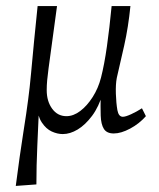

<svg xmlns="http://www.w3.org/2000/svg" viewBox="-20 -433 525 633"><path d="M32 180Q45 79 56.5 6.5Q68 -66 73 -106Q78 -143 82.5 -192.5Q87 -242 92.5 -299Q98 -356 104 -413H168L140 -207Q137 -185 135.5 -168Q134 -151 134 -136Q134 -99 152 -74.5Q170 -50 199 -50Q222 -50 244.5 -67Q267 -84 285.5 -113Q304 -142 313 -177Q324 -220 332.5 -280Q341 -340 348 -413H410Q403 -343 389.5 -283Q376 -223 365 -176Q361 -155 362 -124Q363 -93 367 -70Q371 -48 385 -48Q394 -48 412.5 -56.5Q431 -65 448 -76L461 -50Q439 -25 409 -9Q379 7 355 7Q332 7 322.5 -8Q313 -23 312 -52Q311 -81 312 -121L319 -126Q306 -81 283.5 -51Q261 -21 236 -6Q211 9 187 9Q169 9 150.5 0.5Q132 -8 118 -29Q104 -50 101 -86L109 -87Q106 -17 103 48Q100 113 100 175Z"/></svg>

Font: Yrsa Light
Style: Italic
Weight: 300
Italic angle: -7.10001°
Designer: Anna Giedrys (Yrsa+Rasa design), David Brezina (Yrsa art-direction, Rasa art-direction, design)
Foundry: Rosetta Type Foundry
Version: Version 2.004